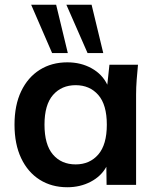

<svg xmlns="http://www.w3.org/2000/svg" viewBox="-20 -777 660 807"><path d="M263 10Q197 10 147 -21.5Q97 -53 69 -112Q41 -171 41 -253Q41 -335 69 -393.5Q97 -452 147 -483.5Q197 -515 263 -515Q320 -515 365 -490Q410 -465 431 -421L440 -505H560Q557 -474 554.5 -442Q552 -410 552 -379V0H428L427 -76Q405 -36 361 -13Q317 10 263 10ZM298 -86Q357 -86 393 -127.5Q429 -169 429 -253Q429 -337 393 -378Q357 -419 298 -419Q239 -419 203 -378Q167 -337 167 -253Q167 -169 202.5 -127.5Q238 -86 298 -86ZM348 -554 259 -757H365L414 -554ZM199 -554 111 -757H216L265 -554Z"/></svg>

Font: MulishBold
Style: Bold
Weight: 700
Designer: Vernon Adams
Foundry: Vernon Adams
Version: Version 3.602; ttfautohint (v1.8.3)